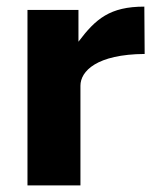

<svg xmlns="http://www.w3.org/2000/svg" viewBox="-20 -560 482 580"><path d="M63 0H223V-301C223 -345 272 -396 417 -397L416 -540C312 -540 269 -503 217 -434V-530H63Z"/></svg>

Font: 18Franklin
Style: Bold
Weight: 700
Designer: Pablo Impallari, Rodrigo Fuenzalida (Modified by Dan O. Williams)
Version: Version 0.025;PS 000.025;hotconv 1.0.88;makeotf.lib2.5.64775